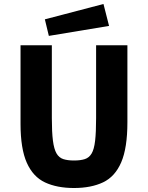

<svg xmlns="http://www.w3.org/2000/svg" viewBox="-20 -930 742 963"><path d="M351 13Q266 13 206 -15Q146 -43 114.5 -113.5Q83 -184 83 -309V-703H240V-337Q240 -267 245.5 -224.5Q251 -182 263.5 -160.5Q276 -139 297.5 -132Q319 -125 351 -125Q384 -125 405.5 -132Q427 -139 439.5 -160Q452 -181 457 -223.5Q462 -266 462 -337V-703H619V-317Q619 -188 588 -116Q557 -44 497 -15.5Q437 13 351 13ZM225 -750 205 -833 499 -910 527 -800Z"/></svg>

Font: Ruda SemiBold
Style: Bold
Weight: 900
Designer: Mariela Monsalve and Angelina Sanchez
Foundry: Mariela Monsalve and Angelina Sanchez
Version: Version 2.000